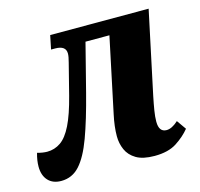

<svg xmlns="http://www.w3.org/2000/svg" viewBox="-115 -628 760 729"><g transform="rotate(-15 265.0 -263.0)"><path d="M40 10Q7 10 -11.5 -10Q-30 -30 -30 -65Q-30 -89 -22 -117Q0 -111 17 -111Q46 -111 70 -127.5Q94 -144 114 -184.5Q134 -225 152 -295L183 -417Q189 -439 189 -451Q189 -482 147 -482H131L142 -536H529L460 -211Q454 -182 450 -157.5Q446 -133 446 -114Q446 -73 476 -73Q497 -73 522 -96L548 -59Q527 -33 494 -11.5Q461 10 407 10Q361 10 335 -5.5Q309 -21 298 -46Q287 -71 287 -99Q287 -137 297 -183L359 -477H265L217 -289Q191 -188 166.5 -121.5Q142 -55 112.5 -22.5Q83 10 40 10Z"/></g></svg>

Font: Noto Serif Condensed ExtraBold
Style: Italic
Weight: 800
Width: 3
Italic angle: -12°
Designer: Monotype Design Team
Foundry: Monotype Imaging Inc.
Version: Version 2.014; ttfautohint (v1.8.4.7-5d5b)